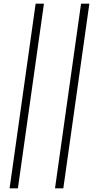

<svg xmlns="http://www.w3.org/2000/svg" viewBox="-20 -770 531 1040"><path d="M32 250 173 -750H218L77 250ZM278 250 419 -750H464L323 250Z"/></svg>

Font: Brygada 1918 SemiBold
Style: Italic
Weight: 600
Italic angle: -8°
Designer: Mateusz Machalski | Borys Kosmynka | Przemek Hoffer
Foundry: NIEPODLEGLA 2018
Version: Version 3.006